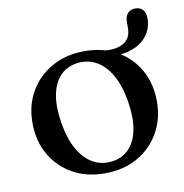

<svg xmlns="http://www.w3.org/2000/svg" viewBox="-73 -679 728 760"><g transform="rotate(-10 291.0 -299.0)"><path d="M561 -564Q561 -521 534.2 -489.5Q507.5 -458 458 -446Q408.5 -434 341 -448Q333.5 -449.5 329.2 -452.5Q325 -455.5 325 -461Q325 -467 329.8 -470.2Q334.5 -473.5 342.5 -472Q388 -463 418 -469Q448 -475 463 -492.8Q478 -510.5 478 -537.5V-564Q478 -586 489.2 -598.2Q500.5 -610.5 520 -610.5Q539.5 -610.5 550.2 -598.2Q561 -586 561 -564ZM292.5 -479Q365.5 -479 421.5 -447.8Q477.5 -416.5 509 -361Q540.5 -305.5 540.5 -233Q540.5 -163 508.5 -107.5Q476.5 -52 420 -20.2Q363.5 11.5 289 11.5Q215.5 11.5 159.8 -20Q104 -51.5 72.2 -107Q40.5 -162.5 40.5 -234.5Q40.5 -305.5 72.5 -360.5Q104.5 -415.5 161.2 -447.2Q218 -479 292.5 -479ZM327 -30.5Q368.5 -36.5 394.8 -64.8Q421 -93 429.8 -140.8Q438.5 -188.5 428 -253Q417 -318.5 392.2 -361.5Q367.5 -404.5 332 -423.8Q296.5 -443 254 -437Q212.5 -431 186.2 -402.8Q160 -374.5 151.2 -326.8Q142.5 -279 153.5 -214Q164 -149 189 -106Q214 -63 249.2 -43.8Q284.5 -24.5 327 -30.5Z"/></g></svg>

Font: Fraunces 17pt
Style: Regular
Weight: 400
Version: Version 1.000;[b76b70a41]